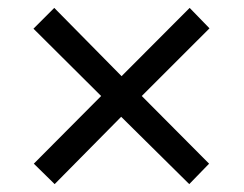

<svg xmlns="http://www.w3.org/2000/svg" viewBox="-20 -594 612 482"><path d="M456.1 -574.2 505.9 -522.9 335.9 -353 504.9 -183.1 455.1 -131.8 284.2 -300.8 117.2 -131.8 64.9 -183.1 233.9 -353 64 -522 116.2 -574.2 285.2 -402.8Z"/></svg>

Font: Defago Noto Sans
Style: Regular
Weight: 400
Designer: John M. Durdin
Foundry: Lao IT Dev Co., Ltd.
Version: Version 1.000 2007 initial release